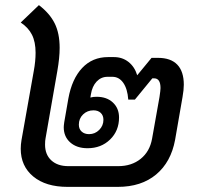

<svg xmlns="http://www.w3.org/2000/svg" viewBox="-20 -730 780 750"><path d="M698 -399Q698 -379 693 -351L664 -184Q648 -97 590 -48.5Q532 0 440 0H244Q159 0 110 -40.5Q61 -81 61 -149Q61 -165 64 -183L112 -453Q119 -491 119 -524Q119 -566 105 -594Q91 -622 61 -642L132 -710Q174 -678 193.5 -639Q213 -600 213 -543Q213 -504 204 -453L158 -190Q156 -181 156 -165Q156 -126 180.5 -103.5Q205 -81 247 -81H442Q494 -81 529.5 -109.5Q565 -138 574 -188L603 -351Q607 -377 607 -386Q607 -424 582 -424H575L507 -341H481Q478 -383 461.5 -406.5Q445 -430 419 -430H400Q375 -430 357.5 -411.5Q340 -393 335 -361L333 -349Q344 -352 357 -352Q397 -352 421 -329.5Q445 -307 445 -271Q445 -219 410 -185Q375 -151 322 -151Q280 -151 254.5 -173.5Q229 -196 229 -233Q229 -239 231 -253L247 -345Q261 -422 301 -464.5Q341 -507 402 -507H425Q458 -507 482 -488Q506 -469 516 -436L572 -504H597Q647 -504 672.5 -477.5Q698 -451 698 -399ZM345 -299Q321 -299 304.5 -283Q288 -267 288 -243Q288 -226 299 -216Q310 -206 328 -206Q351 -206 367.5 -222.5Q384 -239 384 -262Q384 -279 373.5 -289Q363 -299 345 -299Z"/></svg>

Font: Bai Jamjuree Medium
Style: Italic
Weight: 500
Italic angle: -10°
Version: Version 1.000; ttfautohint (v1.6)